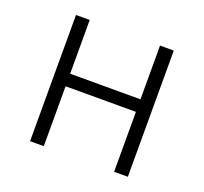

<svg xmlns="http://www.w3.org/2000/svg" viewBox="-98 -647 810 762"><g transform="rotate(20 306.5 -266.5)"><path d="M158 -533V-306H455V-533H513V0H455V-253H158V0H100V-533Z"/></g></svg>

Font: Kinto Sans Light
Style: Regular
Weight: 300
Designer: Authors: Ryoko NISHIZUKA  (kana & ideographs); Paul D. Hunt (Latin, Greek & Cyrillic); Wenlong ZHANG  (bopomofo); Sandol
Foundry: Adobe Systems Incorporated, ookami Inc.
Version: Version 0.001